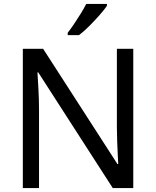

<svg xmlns="http://www.w3.org/2000/svg" viewBox="-20 -964 800 984"><path d="M663 0H558L176 -593H172Q174 -558 177 -506Q180 -454 180 -399V0H97V-714H201L582 -123H586Q585 -139 583.5 -171Q582 -203 580.5 -241Q579 -279 579 -311V-714H663ZM528 -934Q516 -916 491 -887.5Q466 -859 437.5 -830.5Q409 -802 385 -784H327V-796Q342 -815 359.5 -841Q377 -867 394 -894.5Q411 -922 422 -944H528Z"/></svg>

Font: Noto Sans Linear A
Style: Regular
Weight: 400
Designer: Monotype Design Team
Foundry: Monotype Imaging Inc.
Version: Version 2.002; ttfautohint (v1.8.4.7-5d5b)